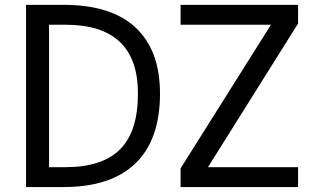

<svg xmlns="http://www.w3.org/2000/svg" viewBox="-20 -752 1300 774"><path d="M625 -375Q625 -188.5 525.9 -93.3Q426.8 2 237.3 2H85V-732.4H237.3Q428.7 -732.4 526.9 -640.6Q625 -548.8 625 -375ZM177.7 -652.3V-78.1H244.1Q392.6 -78.1 464.4 -150.4Q536.1 -222.7 536.1 -375Q536.1 -652.3 244.1 -652.3ZM818.4 -78.1H1181.6V2H708V-73.2L1072.3 -652.3H708V-732.4H1181.6V-657.2Z"/></svg>

Font: irohakakuC Regular
Style: Regular
Weight: 400
Designer: [Source Han Sans]
Ryoko NISHIZUKA Ë•øÂ°öÊ∂ºÂ≠ê (kana & ideographs); Paul D. Hunt (Latin, Greek & Cyrillic); Wenlong ZHAN
Version: Version 1.001.20160904